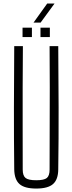

<svg xmlns="http://www.w3.org/2000/svg" viewBox="-20 -1061 410 1086"><path d="M185 5.5Q119 5.5 90.2 -20Q61.5 -45.5 60.5 -103Q58.5 -280 58.8 -451.8Q59 -623.5 60.5 -800H109.5Q108.5 -682 108.2 -566.2Q108 -450.5 108.2 -335Q108.5 -219.5 108.5 -101.5Q108.5 -67 124.8 -54.2Q141 -41.5 185 -41.5Q229 -41.5 244.8 -54.2Q260.5 -67 260.5 -101.5Q260.5 -219.5 261 -335Q261.5 -450.5 261.5 -566.2Q261.5 -682 260.5 -800H309.5Q311 -623.5 311.5 -451.8Q312 -280 309.5 -103Q309 -45.5 280 -20Q251 5.5 185 5.5ZM209 -851.5V-904.5H262V-851.5ZM107.5 -851.5V-904.5H160.5V-851.5ZM169.5 -933 247 -1041H288.5L209.5 -933Z"/></svg>

Font: Big Shoulders Text ExtraLight
Style: Regular
Weight: 250
Version: Version 2.002